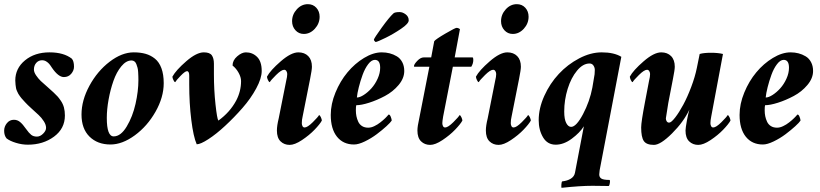

<svg xmlns="http://www.w3.org/2000/svg" viewBox="-21 -691 3956 926"><path d="M217.8 -438.5Q286.1 -438.5 325.2 -408.2Q335.9 -396.5 335.9 -369.1Q335.9 -351.1 322.5 -335.2Q309.1 -319.3 287.1 -319.3Q260.3 -319.3 229.5 -364.3Q221.7 -376.5 216.3 -382.8Q210.9 -389.2 201.9 -394.8Q192.9 -400.4 181.6 -400.4Q165 -400.4 153.8 -387.7Q142.6 -375 142.6 -355.5Q142.6 -342.8 153.1 -327.4Q163.6 -312 175.5 -300.5Q187.5 -289.1 208 -271.5Q228.5 -253.9 237.3 -245.1Q250.5 -232.4 256.6 -225.8Q262.7 -219.2 272.7 -204.6Q282.7 -189.9 287.4 -172.6Q292 -155.3 292 -133.8Q292 -70.8 239.5 -32Q187 6.8 113.3 6.8Q85 6.8 56.2 -2Q27.3 -10.7 10.7 -23.4Q-1 -37.6 -1 -60.5Q-1 -80.6 12.2 -96.9Q25.4 -113.3 45.9 -113.3Q63 -113.3 75.9 -102.5Q88.9 -91.8 104.5 -69.3Q118.7 -49.3 129.4 -40.8Q140.1 -32.2 157.2 -32.2Q172.9 -32.2 187 -46.4Q201.2 -60.5 201.2 -74.2Q201.2 -89.4 190.2 -106.4Q179.2 -123.5 165.5 -136.2Q151.9 -148.9 131.6 -167.2Q111.3 -185.5 100.6 -197.3Q99.1 -199.2 91.8 -207Q84.5 -214.8 82.5 -217.3Q80.6 -219.7 75 -227.1Q69.3 -234.4 67.4 -238.5Q65.4 -242.7 61.5 -250.7Q57.6 -258.8 56.4 -265.6Q55.2 -272.5 54 -282.2Q52.7 -292 52.7 -302.7Q52.7 -361.3 99.6 -399.9Q146.5 -438.5 217.8 -438.5Z M613.3 -399.4Q587.4 -399.4 564.2 -371.3Q541 -343.3 526.1 -300.8Q511.2 -258.3 502.7 -210.9Q494.1 -163.6 494.1 -122.1Q494.1 -33.2 527.3 -33.2Q561.5 -33.2 590.1 -80.8Q618.7 -128.4 632.6 -189.9Q646.5 -251.5 646.5 -304.7Q646.5 -316.4 646.2 -323.2Q646 -330.1 645.3 -343.3Q644.5 -356.4 642.3 -364.5Q640.1 -372.6 636.7 -381.6Q633.3 -390.6 627.2 -395Q621.1 -399.4 613.3 -399.4ZM624 -438.5Q656.2 -438.5 681.2 -431.4Q706.1 -424.3 726.3 -408Q746.6 -391.6 757.6 -361.8Q768.6 -332 768.6 -290Q768.6 -221.7 729 -152.1Q689.5 -82.5 629.2 -38.3Q568.8 5.9 511.7 5.9Q449.2 5.9 410.6 -32.2Q372.1 -70.3 372.1 -138.7Q372.1 -207 410.4 -277.6Q448.7 -348.1 507.8 -393.3Q566.9 -438.5 624 -438.5Z M1032.2 -109.4Q1087.9 -149.4 1118.2 -206.1Q1141.6 -251 1141.6 -299.8Q1141.6 -318.4 1130.1 -339.4Q1118.7 -360.4 1100.6 -375Q1100.6 -399.9 1122.8 -419.2Q1145 -438.5 1165 -438.5Q1196.8 -438.5 1219 -416.5Q1241.2 -394.5 1241.2 -348.6Q1241.2 -313.5 1214.8 -264.6Q1188.5 -215.8 1148.4 -170.2Q1108.4 -124.5 1064.9 -84.2Q1021.5 -43.9 983.6 -19.5Q945.8 4.9 927.7 4.9Q911.6 -31.7 901.6 -112.5Q891.6 -193.4 891.6 -283.2V-326.2Q891.6 -347.7 880.9 -347.7Q871.6 -347.7 849.9 -325.2Q828.1 -302.7 824.2 -294.9Q819.8 -294.9 815.2 -305.2Q810.5 -315.4 810.5 -321.3Q827.6 -352.5 877.2 -395.5Q926.8 -438.5 961.9 -438.5Q990.7 -438.5 1000.7 -424.1Q1010.7 -409.7 1010.7 -383.8V-352.5V-333Q1010.7 -257.8 1018.3 -187.7Q1025.9 -117.7 1032.2 -109.4Z M1359.4 -301.8Q1364.3 -321.3 1364.3 -334Q1364.3 -341.3 1360.4 -347.9Q1356.4 -354.5 1349.6 -354.5Q1335.9 -354.5 1310.3 -329.1Q1284.7 -303.7 1280.3 -294.9Q1275.9 -294.9 1271.2 -305.2Q1266.6 -315.4 1266.6 -321.3Q1282.7 -351.6 1332.8 -395Q1382.8 -438.5 1418 -438.5Q1447.8 -438.5 1465.6 -420.4Q1483.4 -402.3 1483.4 -369.1Q1483.4 -354.5 1474.6 -310.5L1438.5 -128.9Q1434.6 -113.3 1434.6 -96.7Q1434.6 -88.9 1438 -82.5Q1441.4 -76.2 1448.2 -76.2Q1461.9 -76.2 1487.5 -101.6Q1513.2 -127 1517.6 -135.7Q1522 -135.7 1526.6 -125.5Q1531.2 -115.2 1531.2 -109.4Q1522 -92.3 1496.1 -65.4Q1470.2 -38.6 1435.3 -15.4Q1400.4 7.8 1376 7.8Q1349.6 7.8 1332 -9.3Q1314.5 -26.4 1314.5 -61.5Q1314.5 -85 1323.2 -120.1ZM1463.9 -670.9Q1488.8 -670.9 1504.6 -653.6Q1520.5 -636.2 1520.5 -610.4Q1520.5 -577.6 1497.6 -552.5Q1474.6 -527.3 1444.3 -527.3Q1419.9 -527.3 1403.8 -545.2Q1387.7 -563 1387.7 -588.9Q1387.7 -621.1 1410.4 -646Q1433.1 -670.9 1463.9 -670.9Z M1791 -488.3Q1783.2 -493.2 1782.2 -500Q1784.7 -508.8 1820.3 -558.1Q1856 -607.4 1876 -626Q1882.8 -632.8 1906.2 -632.8Q1920.9 -632.8 1935.5 -621.8Q1950.2 -610.8 1950.2 -592.8Q1950.2 -577.1 1913.1 -552Q1876 -526.9 1839.1 -508.8Q1802.2 -490.7 1791 -488.3ZM1820.3 -438.5Q1840.3 -438.5 1858.4 -433.8Q1876.5 -429.2 1892.8 -419.4Q1909.2 -409.7 1918.9 -391.4Q1928.7 -373 1928.7 -348.6Q1928.7 -313.5 1901.4 -281Q1874 -248.5 1835.4 -228Q1796.9 -207.5 1759.3 -195.6Q1721.7 -183.6 1697.3 -183.6Q1695.3 -177.7 1695.3 -159.2Q1695.3 -144 1698 -130.6Q1700.7 -117.2 1706.8 -104Q1712.9 -90.8 1725.1 -83Q1737.3 -75.2 1754.9 -75.2Q1761.7 -75.2 1769.5 -77.1Q1777.3 -79.1 1784.7 -82.8Q1792 -86.4 1799.3 -90.8Q1806.6 -95.2 1813.2 -100.6Q1819.8 -106 1825.7 -110.8Q1831.5 -115.7 1836.7 -120.8Q1841.8 -126 1845 -129.4Q1848.1 -132.8 1850.6 -135.7L1853.5 -138.7Q1859.4 -138.7 1863.8 -127.2Q1868.2 -115.7 1868.2 -109.4Q1862.8 -100.6 1842.5 -82Q1822.3 -63.5 1795.9 -43.7Q1769.5 -23.9 1738.8 -9Q1708 5.9 1686.5 5.9Q1634.3 5.9 1604.2 -31.7Q1574.2 -69.3 1574.2 -136.7Q1574.2 -189.5 1596.9 -244.6Q1619.6 -299.8 1654.8 -342Q1689.9 -384.3 1734.6 -411.4Q1779.3 -438.5 1820.3 -438.5ZM1700.2 -220.7Q1714.4 -220.7 1733.6 -233.2Q1752.9 -245.6 1770.5 -265.1Q1788.1 -284.7 1800.3 -311.5Q1812.5 -338.4 1812.5 -364.3Q1812.5 -402.3 1787.1 -402.3Q1770.5 -402.3 1754.6 -381.3Q1738.8 -360.4 1727.8 -330.1Q1716.8 -299.8 1709.5 -270.5Q1702.1 -241.2 1700.2 -220.7Z M2058.6 -414.1 2073.2 -492.2Q2080.6 -502 2127.4 -529.3Q2174.3 -556.6 2180.7 -556.6Q2189.5 -556.6 2197.3 -550.8L2171.9 -414.1H2257.8Q2261.7 -414.1 2261.7 -402.3Q2261.7 -384.8 2252 -369.1H2163.1L2116.2 -128.9Q2112.3 -105.5 2112.3 -96.7Q2112.3 -88.9 2115.7 -82.5Q2119.1 -76.2 2126 -76.2Q2139.6 -76.2 2165.3 -101.6Q2190.9 -127 2195.3 -135.7Q2199.7 -135.7 2204.3 -125.5Q2209 -115.2 2209 -109.4Q2199.7 -92.3 2173.8 -65.4Q2147.9 -38.6 2113 -15.4Q2078.1 7.8 2053.7 7.8Q2027.3 7.8 2009.8 -9.3Q1992.2 -26.4 1992.2 -61.5Q1992.2 -82 2001 -120.1L2049.8 -369.1H1977.5Q1975.6 -369.1 1975.6 -372.1Q1975.6 -380.9 1991.5 -397.5Q2007.3 -414.1 2022.5 -414.1Z M2367.2 -301.8Q2372.1 -321.3 2372.1 -334Q2372.1 -341.3 2368.2 -347.9Q2364.3 -354.5 2357.4 -354.5Q2343.8 -354.5 2318.1 -329.1Q2292.5 -303.7 2288.1 -294.9Q2283.7 -294.9 2279.1 -305.2Q2274.4 -315.4 2274.4 -321.3Q2290.5 -351.6 2340.6 -395Q2390.6 -438.5 2425.8 -438.5Q2455.6 -438.5 2473.4 -420.4Q2491.2 -402.3 2491.2 -369.1Q2491.2 -354.5 2482.4 -310.5L2446.3 -128.9Q2442.4 -113.3 2442.4 -96.7Q2442.4 -88.9 2445.8 -82.5Q2449.2 -76.2 2456.1 -76.2Q2469.7 -76.2 2495.4 -101.6Q2521 -127 2525.4 -135.7Q2529.8 -135.7 2534.4 -125.5Q2539.1 -115.2 2539.1 -109.4Q2529.8 -92.3 2503.9 -65.4Q2478 -38.6 2443.1 -15.4Q2408.2 7.8 2383.8 7.8Q2357.4 7.8 2339.8 -9.3Q2322.3 -26.4 2322.3 -61.5Q2322.3 -85 2331.1 -120.1ZM2471.7 -670.9Q2496.6 -670.9 2512.5 -653.6Q2528.3 -636.2 2528.3 -610.4Q2528.3 -577.6 2505.4 -552.5Q2482.4 -527.3 2452.1 -527.3Q2427.7 -527.3 2411.6 -545.2Q2395.5 -563 2395.5 -588.9Q2395.5 -621.1 2418.2 -646Q2440.9 -670.9 2471.7 -670.9Z M2915 206.1Q2908.2 206.1 2875.2 205.6Q2842.3 205.1 2835.9 205.1Q2777.8 205.1 2687.5 214.8Q2685.5 213.4 2686.5 198.5Q2687.5 183.6 2691.4 183.6Q2714.8 181.2 2731.7 170.9Q2748.5 160.6 2752 142.6L2794.9 -82Q2775.4 -50.8 2736.6 -22Q2697.8 6.8 2659.2 6.8Q2619.1 6.8 2598.1 -28.6Q2577.1 -64 2577.1 -111.3Q2577.1 -168.9 2604.2 -228.8Q2631.3 -288.6 2674.1 -334.5Q2716.8 -380.4 2772.2 -409.4Q2827.6 -438.5 2880.9 -438.5Q2940.4 -438.5 2975.6 -417L2921.9 -135.7L2871.1 129.9Q2869.1 143.6 2869.1 150.4Q2869.1 163.6 2879.2 170.2Q2889.2 176.8 2918.9 176.8Q2920.9 177.7 2920.9 183.6Q2920.9 189.5 2919.2 197Q2917.5 204.6 2915 206.1ZM2846.7 -333Q2847.7 -342.3 2847.7 -353.8Q2847.7 -365.2 2841.1 -375Q2834.5 -384.8 2822.3 -384.8Q2790.5 -384.8 2762 -350.3Q2733.4 -315.9 2716.8 -262.5Q2700.2 -209 2700.2 -153.3Q2700.2 -115.7 2710 -97.4Q2719.7 -79.1 2733.4 -79.1Q2758.3 -79.1 2790.8 -140.4Q2823.2 -201.7 2835.9 -268.6Q2841.8 -300.8 2846.7 -333Z M3292 -110.4Q3297.4 -139.6 3303.7 -162.1Q3275.9 -103 3220.2 -47.6Q3164.6 7.8 3132.8 7.8Q3096.7 7.8 3084 -11Q3071.3 -29.8 3071.3 -76.2Q3071.3 -102.5 3089.8 -199.2Q3107.9 -292 3109.4 -301.8Q3114.3 -321.3 3114.3 -334Q3114.3 -341.3 3110.4 -347.9Q3106.4 -354.5 3099.6 -354.5Q3085.9 -354.5 3060.3 -329.1Q3034.7 -303.7 3030.3 -294.9Q3025.9 -294.9 3021.2 -305.2Q3016.6 -315.4 3016.6 -321.3Q3032.7 -351.6 3082.8 -395Q3132.8 -438.5 3168 -438.5Q3197.8 -438.5 3215.6 -420.4Q3233.4 -402.3 3233.4 -369.1Q3233.4 -354.5 3224.6 -310.5L3202.1 -194.3Q3190.4 -124 3190.4 -120.1Q3190.4 -111.8 3194.6 -105.7Q3198.7 -99.6 3206.1 -99.6Q3216.3 -99.6 3235.4 -124.3Q3254.4 -148.9 3274.4 -186Q3294.4 -223.1 3312.7 -271.7Q3331.1 -320.3 3339.8 -363.3L3353.5 -430.7Q3373 -436.5 3408.2 -436.5Q3442.4 -436.5 3465.8 -430.7L3409.2 -128.9Q3405.3 -109.4 3405.3 -96.7Q3405.3 -88.9 3408.7 -82.5Q3412.1 -76.2 3418.9 -76.2Q3432.6 -76.2 3458.3 -101.6Q3483.9 -127 3488.3 -135.7Q3492.7 -135.7 3497.3 -125.5Q3502 -115.2 3502 -109.4Q3492.7 -92.3 3466.8 -65.4Q3440.9 -38.6 3406 -15.4Q3371.1 7.8 3346.7 7.8Q3320.3 7.8 3302.7 -9.3Q3285.2 -26.4 3285.2 -61.5Q3285.2 -72.8 3292 -110.4Z M3792 -438.5Q3812 -438.5 3830.1 -433.8Q3848.1 -429.2 3864.5 -419.4Q3880.9 -409.7 3890.6 -391.4Q3900.4 -373 3900.4 -348.6Q3900.4 -313.5 3873 -281Q3845.7 -248.5 3807.1 -228Q3768.6 -207.5 3731 -195.6Q3693.4 -183.6 3668.9 -183.6Q3667 -177.7 3667 -159.2Q3667 -144 3669.7 -130.6Q3672.4 -117.2 3678.5 -104Q3684.6 -90.8 3696.8 -83Q3709 -75.2 3726.6 -75.2Q3733.4 -75.2 3741.2 -77.1Q3749 -79.1 3756.3 -82.8Q3763.7 -86.4 3771 -90.8Q3778.3 -95.2 3784.9 -100.6Q3791.5 -106 3797.4 -110.8Q3803.2 -115.7 3808.3 -120.8Q3813.5 -126 3816.7 -129.4Q3819.8 -132.8 3822.3 -135.7L3825.2 -138.7Q3831.1 -138.7 3835.4 -127.2Q3839.8 -115.7 3839.8 -109.4Q3834.5 -100.6 3814.2 -82Q3793.9 -63.5 3767.6 -43.7Q3741.2 -23.9 3710.4 -9Q3679.7 5.9 3658.2 5.9Q3606 5.9 3575.9 -31.7Q3545.9 -69.3 3545.9 -136.7Q3545.9 -189.5 3568.6 -244.6Q3591.3 -299.8 3626.5 -342Q3661.6 -384.3 3706.3 -411.4Q3751 -438.5 3792 -438.5ZM3671.9 -220.7Q3686 -220.7 3705.3 -233.2Q3724.6 -245.6 3742.2 -265.1Q3759.8 -284.7 3772 -311.5Q3784.2 -338.4 3784.2 -364.3Q3784.2 -402.3 3758.8 -402.3Q3742.2 -402.3 3726.3 -381.3Q3710.4 -360.4 3699.5 -330.1Q3688.5 -299.8 3681.2 -270.5Q3673.8 -241.2 3671.9 -220.7Z"/></svg>

Font: Crimson
Style: BoldItalic
Weight: 700
Italic angle: -11°
Version: Version 0.8